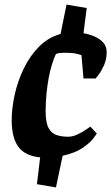

<svg xmlns="http://www.w3.org/2000/svg" viewBox="-20 -735 485 837"><path d="M224 82 141 68 155 -49Q90 -55 60.5 -94.5Q31 -134 31 -211Q31 -263 44 -322Q57 -381 83.5 -436Q110 -491 150 -531.5Q190 -572 244 -587L270 -715L358 -700L344 -590Q369 -586 392 -576Q415 -566 430 -549.5Q445 -533 445 -507Q445 -477 434 -452Q423 -427 411.5 -411.5Q400 -396 397 -393H344L335 -495Q333 -496 314.5 -500.5Q296 -505 270 -505Q251 -505 238 -503.5Q225 -502 222 -496Q214 -478 206 -452Q198 -426 192 -393.5Q186 -361 182.5 -324.5Q179 -288 179 -250Q179 -201 191.5 -177.5Q204 -154 226 -146.5Q248 -139 277 -139Q297 -139 318 -149Q339 -159 355 -170Q371 -181 374 -183L402 -153Q400 -149 385.5 -130Q371 -111 339 -89.5Q307 -68 253 -56Z"/></svg>

Font: Faustina ExtraBold
Style: Italic
Weight: 800
Italic angle: -8°
Designer: Alfonso Garcia
Foundry: http://www.omnibus-type.com
Version: Version 1.200